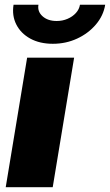

<svg xmlns="http://www.w3.org/2000/svg" viewBox="-20 -782 459 802"><path d="M3.9 0 93.3 -541H289.6L200.2 0ZM200.7 -599.1Q146 -599.1 106.4 -620.8Q66.9 -642.6 48.1 -679.7Q29.3 -716.8 36.6 -762.2H140.6Q135.7 -733.9 157.7 -714.1Q179.7 -694.3 216.8 -694.3Q241.2 -694.3 262.2 -703.4Q283.2 -712.4 297.1 -727.8Q311 -743.2 314 -762.2H419.4Q412.1 -716.8 380.6 -679.7Q349.1 -642.6 302.2 -620.8Q255.4 -599.1 200.7 -599.1Z"/></svg>

Font: Inter 17pt Black
Style: Italic
Weight: 900
Italic angle: -9.3988°
Version: Version 4.001;git-66647c0bb